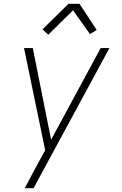

<svg xmlns="http://www.w3.org/2000/svg" viewBox="-20 -772 640 1007"><path d="M110 215Q124 188 138.5 161Q153 134 167 107L217 16L106 -520H152L248 -39L508 -520H554L156 215ZM233 -590 203 -618 339 -752H397L487 -615L452 -593L363 -718Z"/></svg>

Font: Iosevka Aile XLt Obl
Style: Regular
Weight: 200
Italic angle: -9°
Designer: Belleve Invis
Foundry: Belleve Invis
Version: Version 31.1.0; ttfautohint (v1.8.4)